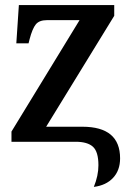

<svg xmlns="http://www.w3.org/2000/svg" viewBox="-20 -556 513 753"><path d="M366 92Q366 39 344.5 19.5Q323 0 277 0H25V-40L292 -477H164Q134 -477 120.5 -460.5Q107 -444 96 -402L92 -386H44L54 -536H428V-494L161 -59H303Q451 -59 451 65Q451 112 423.5 141.5Q396 171 348 177Q366 133 366 92Z"/></svg>

Font: Noto Serif NarrowSemiBold
Style: Regular
Weight: 600
Width: 4
Designer: Monotype Design Team
Foundry: Monotype Imaging Inc.
Version: Version 1.001